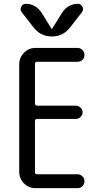

<svg xmlns="http://www.w3.org/2000/svg" viewBox="-20 -980 540 1000"><path d="M165 0Q129.9 0 105 -24.9Q80.1 -49.8 80.1 -85V-644.5Q80.1 -679.7 105 -705.1Q129.9 -730.5 165 -730.5H383.8Q398.4 -730.5 409.2 -719.7Q419.9 -709 419.9 -693.8Q419.9 -678.7 409.7 -668.5Q399.4 -658.2 383.8 -658.2H172.9Q162.1 -658.2 162.1 -647.5V-441.4Q162.1 -430.7 172.9 -429.7H375Q388.7 -429.7 399.4 -419.4Q410.2 -409.2 410.2 -395Q410.2 -380.9 399.4 -370.6Q388.7 -360.4 375 -360.4H172.9Q162.1 -360.4 162.1 -348.6V-83Q162.1 -72.3 172.9 -72.3H383.8Q398.4 -72.3 409.2 -61.5Q419.9 -50.8 419.9 -36.1Q419.9 -21.5 409.7 -10.7Q399.4 0 383.8 0ZM154.3 -837.9 92.8 -917Q83 -929.7 90.3 -944.8Q97.7 -960 114.3 -960Q166 -960 196.3 -914.1L248 -831.1Q248 -830.1 250 -830.1Q252 -830.1 252 -831.1L303.7 -914.1Q334 -960 385.7 -960Q401.4 -960 409.2 -944.8Q417 -929.7 407.2 -917L345.7 -837.9Q308.6 -790 250 -790Q191.4 -790 154.3 -837.9Z"/></svg>

Font: Rounded-X Mgen+ 2m regular
Style: Regular
Weight: 400
Designer: [Source Han Sans]
Ryoko NISHIZUKA  (kana & ideographs); Paul D. Hunt (Latin, Greek & Cyrillic); Wenlong ZHANG  (bopomofo
Version: Version 1.059.20150602